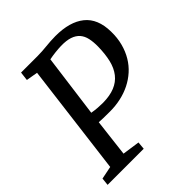

<svg xmlns="http://www.w3.org/2000/svg" viewBox="-205 -883 1015 1015"><g transform="rotate(-45 302.5 -375.5)"><path d="M18.1 -42.5 90.3 -57.1 168.9 -682.6 104 -693.8 109.9 -743.2H234.4Q252 -743.2 268.8 -744.4Q285.6 -745.6 302.7 -747.3Q319.8 -749 337.6 -750.2Q355.5 -751.5 374.5 -751.5Q481.9 -751.5 540 -704.6Q598.1 -657.7 599.6 -560.5Q600.6 -512.7 589.8 -472.2Q579.1 -431.6 559.3 -398.7Q539.6 -365.7 511.7 -340.8Q483.9 -315.9 450.2 -299.1Q416.5 -282.2 377.7 -273.7Q338.9 -265.1 297.9 -265.1Q265.1 -265.1 246.6 -265.6Q228 -266.1 214.8 -267.1L189.9 -57.1L287.6 -43L283.7 0H13.7ZM222.2 -330.6Q244.6 -326.7 264.6 -325.2Q284.7 -323.7 302.7 -323.7Q355.5 -324.2 391.8 -339.1Q428.2 -354 450.9 -383.1Q473.6 -412.1 483.9 -454.3Q494.1 -496.6 495.1 -552.2Q495.6 -586.4 489.7 -613.3Q483.9 -640.1 468.3 -658.2Q452.6 -676.3 426 -685.3Q399.4 -694.3 358.4 -693.4Q349.1 -693.4 337.9 -692.4Q326.7 -691.4 314.5 -690.2Q302.2 -689 290.5 -687Q278.8 -685.1 269 -683.1Z"/></g></svg>

Font: Merriweather
Style: Italic
Weight: 400
Italic angle: -7°
Designer: Eben Sorkin ( eben@eyebytes.com )
Foundry: Eben Sorkin ( eben@eyebytes.com )
Version: Version 1.005; ttfautohint (v0.97) -l 13 -r 13 -G 200 -x 24 